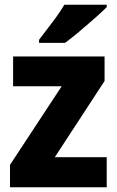

<svg xmlns="http://www.w3.org/2000/svg" viewBox="-20 -786 492 806"><path d="M428 0H22V-94L239 -424H35V-549H419V-446L210 -126H428ZM428 -756Q410 -738 378.5 -710Q347 -682 313 -653.5Q279 -625 253 -606H144V-619Q169 -652 199.5 -692Q230 -732 250 -766H428Z"/></svg>

Font: Noto Sans Tamil SemiCondensed ExtraBold
Style: Regular
Weight: 800
Width: 4
Designer: Jelle Bosma - Monotype Design Team
Foundry: Monotype Imaging Inc.
Version: Version 2.004; ttfautohint (v1.8.4.7-5d5b)